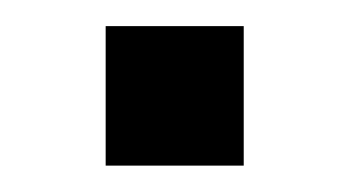

<svg xmlns="http://www.w3.org/2000/svg" viewBox="-20 -433 268 147"><path d="M60.9 -413H166.6V-306.2H60.9Z"/></svg>

Font: Min Sans VF VF
Style: Regular
Weight: 400
Designer: Jinseong-Kim, NotoSansCJK, Nunito
Foundry: Jinseong-Kim
Version: Version 1.420;Glyphs 3.1.2 (3151)